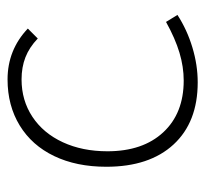

<svg xmlns="http://www.w3.org/2000/svg" viewBox="-38 -512 556 521"><g transform="rotate(-90 240.5 -252.0)"><path d="M48 -242Q48 -323 77 -383.5Q106 -444 160 -477Q214 -510 285 -510Q365 -510 423 -455L396 -428Q372 -451 345 -461.5Q318 -472 285 -472Q228 -472 183.5 -442.5Q139 -413 114.5 -360Q90 -307 90 -239Q90 -143 141.5 -87.5Q193 -32 282 -32Q319 -32 357.5 -43.5Q396 -55 441 -80L460 -49Q420 -23 372 -8.5Q324 6 277 6Q169 6 108.5 -59.5Q48 -125 48 -242Z"/></g></svg>

Font: Bellota Text Light
Style: Regular
Weight: 300
Designer: Kemie Guaida
Foundry: Kemie Guaida
Version: Version 4.001